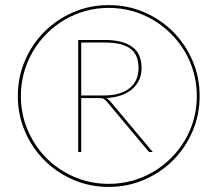

<svg xmlns="http://www.w3.org/2000/svg" viewBox="-20 -727 854 754"><path d="M50 -350Q50 -424 78 -489Q106 -554 154.5 -602.5Q203 -651 268 -679Q333 -707 407 -707Q481 -707 546 -679Q611 -651 659.5 -602.5Q708 -554 736 -489Q764 -424 764 -350Q764 -276 736 -211Q708 -146 659.5 -97.5Q611 -49 546 -21Q481 7 407 7Q333 7 268 -21Q203 -49 154.5 -97.5Q106 -146 78 -211Q50 -276 50 -350ZM62 -350Q62 -278.5 89 -215.5Q116 -152.5 162.8 -105.8Q209.5 -59 272.5 -32Q335.5 -5 407 -5Q455 -5 499 -17.2Q543 -29.5 581.5 -52Q620 -74.5 651.5 -106Q683 -137.5 705.8 -175.8Q728.5 -214 740.8 -258Q753 -302 753 -350Q753 -397.5 740.8 -441.8Q728.5 -486 705.8 -524.5Q683 -563 651.5 -594.5Q620 -626 581.5 -648.8Q543 -671.5 498.8 -683.8Q454.5 -696 407 -696Q359 -696 315 -683.8Q271 -671.5 232.8 -648.8Q194.5 -626 163 -594.5Q131.5 -563 109 -524.5Q86.5 -486 74.2 -441.8Q62 -397.5 62 -350ZM299 -342V-130H287V-570H393Q461.5 -570 498.8 -543.2Q536 -516.5 536 -460Q536 -433.5 526 -412.2Q516 -391 497.5 -375.8Q479 -360.5 453.5 -352Q428 -343.5 397 -342Q401.5 -340 405.2 -336.8Q409 -333.5 413 -329L580 -130H570Q567.5 -130 566 -130.5Q564.5 -131 562 -134L397 -331Q393 -335.5 387.2 -338.8Q381.5 -342 367 -342ZM299 -352H387Q452 -352 488 -380Q524 -408 524 -460Q524 -513 491.2 -536.5Q458.5 -560 393 -560H299Z"/></svg>

Font: Lato TR Hairline
Style: Regular
Weight: 250
Designer: Lukasz Dziedzic
Foundry: Lukasz Dziedzic
Version: Version 1.104 2013